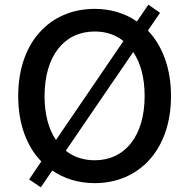

<svg xmlns="http://www.w3.org/2000/svg" viewBox="-20 -775 811 823"><path d="M386 10C574 10 713 -131 713 -363C713 -483 676 -579 614 -644L666 -720L616 -755L567 -683C516 -718 454 -737 386 -737C196 -737 58 -596 58 -363C58 -243 95 -147 157 -83L105 -6L155 28L204 -44C255 -9 317 10 386 10ZM171 -363C171 -535 255 -640 386 -640C434 -640 476 -626 509 -599L220 -175C188 -221 171 -286 171 -363ZM262 -129 551 -552C583 -505 600 -441 600 -363C600 -194 517 -88 386 -88C338 -88 296 -102 262 -129Z"/></svg>

Font: Wafeq Medium
Style: Regular
Weight: 500
Designer: Rasmus Andersson & Azza Alameddine
Foundry: Google & TypeTogether
Version: Version 3.000;January 28, 2025;FontCreator 15.0.0.3014 64-bi